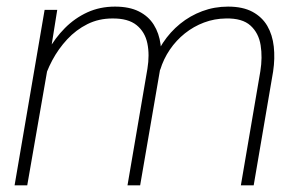

<svg xmlns="http://www.w3.org/2000/svg" viewBox="-20 -558 906 578"><path d="M134.3 -415.5 62 0H23.9L114.3 -528.3H152.3ZM108.9 -304.7 93.3 -327.6Q104 -368.2 124.8 -405.8Q145.5 -443.4 175.3 -473.4Q205.1 -503.4 242.9 -520.8Q280.8 -538.1 326.2 -538.1Q369.1 -538.1 397.9 -523.7Q426.8 -509.3 442.9 -483.6Q459 -458 463.4 -424.3Q467.8 -390.6 462.4 -351.6L401.9 0H363.8L423.8 -351.1Q430.7 -393.1 423.6 -427.5Q416.5 -461.9 391.1 -482.4Q365.7 -502.9 318.4 -502.4Q277.3 -502.4 243.2 -485.4Q209 -468.3 182.4 -439.7Q155.8 -411.1 137.2 -376.2Q118.7 -341.3 108.9 -304.7ZM462.4 -348.1 437.5 -358.4Q448.7 -396 470.5 -429Q492.2 -461.9 522.2 -486.3Q552.2 -510.7 588.9 -524.4Q625.5 -538.1 666.5 -538.1Q710.9 -538.1 740 -522.5Q769 -506.8 784.7 -480Q800.3 -453.1 804.2 -417.7Q808.1 -382.3 802.2 -342.8L743.7 0H705.1L763.7 -343.3Q770.5 -385.3 764.6 -421.9Q758.8 -458.5 734.1 -481Q709.5 -503.4 660.2 -502.4Q625.5 -502 594.2 -490.2Q563 -478.5 536.6 -457.5Q510.3 -436.5 491.2 -408.4Q472.2 -380.4 462.4 -348.1Z"/></svg>

Font: Roboto ExtraLight
Style: Italic
Weight: 250
Designer: Christian Robertson
Foundry: Google
Version: Version 3.009; 2024